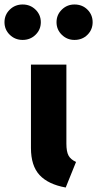

<svg xmlns="http://www.w3.org/2000/svg" viewBox="-84 -819 433 856"><path d="M-40.5 -776Q-17 -799 17 -799Q51 -799 74.5 -776Q98 -753 98 -720Q98 -687 74.5 -664Q51 -641 17 -641Q-17 -641 -40.5 -664Q-64 -687 -64 -720Q-64 -753 -40.5 -776ZM248 -799Q283 -799 306 -776Q329 -753 329 -720Q329 -687 306 -664Q283 -641 248 -641Q215 -641 191.5 -664Q168 -687 168 -720Q168 -753 191.5 -776Q215 -799 248 -799ZM212 -531V-179Q212 -143 221.5 -125.5Q231 -108 255 -97L209 17Q131 3 92.5 -38.5Q54 -80 54 -159V-531Z"/></svg>

Font: FiraGO
Style: Bold
Weight: 700
Designer: bBox Type
Foundry: bBox Type GmbH
Version: Version 1.001;PS 001.001;hotconv 1.0.88;makeotf.lib2.5.64775